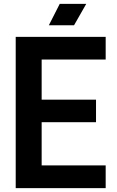

<svg xmlns="http://www.w3.org/2000/svg" viewBox="-20 -970 605 990"><path d="M61 -779.8H524.9V-663.1H194.8V-456.1H475.1V-339.8H194.8V-117.2H524.9V0H61ZM288.1 -950.2H424.8L361.8 -839.8H231.9Z"/></svg>

Font: Cooper Hewitt
Style: Semibold
Weight: 709
Designer: Village Type and Design LLC
Foundry: Cooper Hewitt Smithsonian Design Museum
Version: 1.000